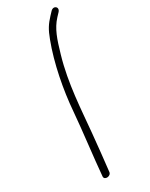

<svg xmlns="http://www.w3.org/2000/svg" viewBox="-206 -735 677 868"><g transform="rotate(-30 132.5 -301.0)"><path d="M163 -579C124 -477 100 -348 92 -245C84 -146 67 -18 59 77C58 98 96 95 96 72C101 26 111 -60 116 -118C127 -233 133 -365 171 -495C191 -564 206 -610 242 -649L258 -666C276 -685 253 -706 234 -687L218 -670C192 -642 179 -622 163 -579Z"/></g></svg>

Font: Stray Cat
Style: SuCnObl
Weight: 400
Version: Version 1.0